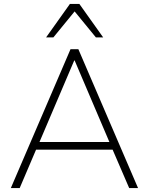

<svg xmlns="http://www.w3.org/2000/svg" viewBox="-20 -955 756 975"><path d="M35 0 338 -705H378L681 0H636L548 -204L575 -195H139L167 -204L80 0ZM357 -648 178 -228 156 -234H558L538 -228L359 -648ZM214 -765 335 -935H383L504 -765H467L359 -897L251 -765Z"/></svg>

Font: Nunito Sans 12pt ExtraLight 12pt ExtraLight
Style: Regular
Weight: 250
Version: Version 3.101;gftools[0.9.27]